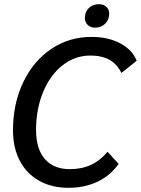

<svg xmlns="http://www.w3.org/2000/svg" viewBox="-20 -886 672 916"><path d="M42 -264Q42 -391 90.5 -493Q139 -595 224.5 -652.5Q310 -710 417 -710Q496 -710 554 -679Q612 -648 632 -596L559 -538Q520 -621 412 -621Q338 -621 279 -575Q220 -529 186 -447.5Q152 -366 152 -265Q152 -176 194 -127.5Q236 -79 313 -79Q370 -79 414 -99.5Q458 -120 493 -162L546 -104Q506 -48 445 -19Q384 10 307 10Q227 10 167 -23.5Q107 -57 74.5 -119Q42 -181 42 -264ZM385 -800Q385 -829 403.5 -847.5Q422 -866 453 -866Q474 -866 487.5 -853.5Q501 -841 501 -821Q501 -792 482 -773Q463 -754 433 -754Q412 -754 398.5 -767Q385 -780 385 -800Z"/></svg>

Font: Sarabun Medium
Style: Italic
Weight: 500
Italic angle: -10°
Designer: Suppakit Chalermlarp | Katatrad Co.,Ltd.
Foundry: Cadson Demak Co.,Ltd.
Version: Version 1.000; ttfautohint (v1.6)